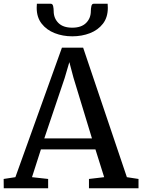

<svg xmlns="http://www.w3.org/2000/svg" viewBox="-30 -1003 758 1023"><path d="M52 -59 300 -749H413L646 -59L708 -49.5V0H444V-49.5L525 -59L478.5 -207H188L140.5 -59L226.5 -49.5V0H-10L-10.5 -49.5ZM460 -265.5 361.5 -589 339.5 -672 314.5 -587 206 -265.5ZM240.5 -983Q250.5 -983 253.2 -970Q256 -957 256 -944Q256 -906 281 -880.8Q306 -855.5 355 -855.5Q403.5 -855.5 428.8 -880.8Q454 -906 454 -944Q454 -957 456.8 -970Q459.5 -983 469 -983H543.5Q544.5 -974 544.5 -961.5Q544.5 -910.5 518.5 -876.8Q492.5 -843 449.2 -826.2Q406 -809.5 355 -809.5Q304.5 -809.5 261.2 -826.5Q218 -843.5 191.8 -877.2Q165.5 -911 165.5 -961.5Q165.5 -967 166 -972.5Q166.5 -978 166.5 -983Z"/></svg>

Font: Merriweather
Style: Regular
Weight: 400
Designer: Eben Sorkin
Foundry: Eben Sorkin
Version: Version 2.100; ttfautohint (v1.7.19-72a1) -l 8 -r 50 -G 200 